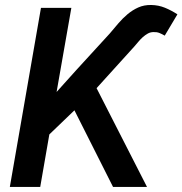

<svg xmlns="http://www.w3.org/2000/svg" viewBox="-20 -742 724 762"><path d="M275.4 -304.2 175.8 -208.5 139.6 0H19L142.6 -710.9H263.2L204.6 -377L283.2 -464.4L415.5 -608.9Q432.1 -628.4 449.2 -648.7Q466.3 -668.9 486.1 -685.5Q505.9 -702.1 528.8 -712.4Q551.8 -722.7 580.1 -722.2Q609.4 -721.7 634.8 -711.2Q660.2 -700.7 684.1 -685.1L633.8 -600.6Q623 -606.9 612.8 -611.1Q602.5 -615.2 589.8 -614.7Q577.1 -614.7 566.7 -608.9Q556.2 -603 546.6 -594.5Q537.1 -585.9 528.8 -575.9Q520.5 -565.9 513.2 -557.6L363.3 -392.1L563.5 0H428.7Z"/></svg>

Font: Roboto Medium
Style: Italic
Weight: 500
Italic angle: -12°
Designer: Google
Version: Version 2.134; 2016